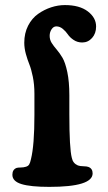

<svg xmlns="http://www.w3.org/2000/svg" viewBox="-20 -729 424 757"><path d="M115.7 -359.4Q115.7 -395.5 109.4 -426.5Q103 -457.5 95.7 -475.3Q88.4 -493.2 82 -516.1Q75.7 -539.1 75.7 -560.5Q75.7 -598.1 90.8 -627.7Q106 -657.2 130.4 -674.3Q154.8 -691.4 181.9 -700.2Q209 -709 235.8 -709Q293.5 -709 326.2 -684.1Q358.9 -659.2 358.9 -624.5Q358.9 -597.2 343 -579.3Q327.1 -561.5 304.2 -561.5Q285.2 -561.5 270.3 -571.5Q255.4 -581.5 247.6 -593.3Q239.7 -605 227.8 -615Q215.8 -625 202.1 -625Q190.9 -625 183.3 -613.5Q175.8 -602.1 175.8 -587.9Q175.8 -572.3 183.8 -559.6Q191.9 -546.9 203.4 -533.7Q214.8 -520.5 226.1 -501.7Q237.3 -482.9 245.4 -444.8Q253.4 -406.7 253.4 -353.5V-278.8Q253.4 -143.6 263.2 -106.4Q267.6 -85 287.1 -76.7Q294.9 -73.7 309.1 -73.5Q323.2 -73.2 328.6 -70.8Q345.2 -64.5 345.2 -45.4Q345.2 7.8 174.3 7.8Q100.6 7.8 64.7 -3.2Q28.8 -14.2 28.8 -40Q28.8 -60.5 45.4 -66.9Q49.8 -68.4 61.5 -68.6Q73.2 -68.8 81.1 -71.3Q90.8 -73.7 95 -80.6Q99.1 -87.4 102.1 -101.6Q115.7 -156.2 115.7 -275.9Z"/></svg>

Font: Cooper*
Style: Bold
Weight: 700
Designer: Owen Earl
Foundry: indestructible type*
Version: Version 0.001